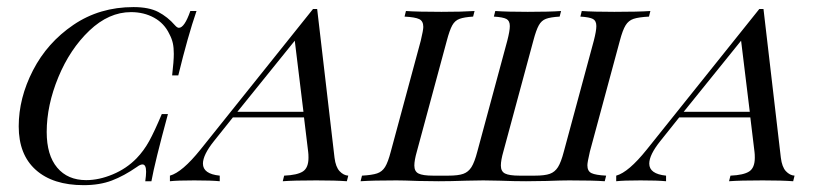

<svg xmlns="http://www.w3.org/2000/svg" viewBox="-20 -522 2371 553"><path d="M33.9 -158.1Q33.9 -239.5 75 -319.4Q116.1 -399.2 191.5 -450.4Q266.9 -501.6 364.5 -501.6Q408.9 -501.6 435.9 -487.5Q462.9 -473.4 483.9 -449.2Q490.3 -441.9 495.2 -441.9Q511.3 -441.9 528.2 -490.3H546Q521 -417.7 493.5 -304.8H475.8Q480.6 -346 480.6 -366.9Q480.6 -384.7 477.8 -397.6Q475 -410.5 467.7 -424.2Q453.2 -454.8 423.8 -471Q394.4 -487.1 357.3 -487.1Q293.5 -487.1 237.5 -433.9Q181.5 -380.6 148 -299.6Q114.5 -218.5 114.5 -141.9Q114.5 -75 144.8 -39.1Q175 -3.2 228.2 -3.2Q265.3 -3.2 304.8 -19.8Q344.4 -36.3 373.4 -66.1Q394.4 -87.9 409.7 -115.7Q425 -143.5 446 -193.5H463.7Q425.8 -54 416.1 0H398.4Q400.8 -16.9 400.8 -27.4Q400.8 -48.4 390.3 -48.4Q383.9 -48.4 374.2 -41.1Q337.1 -15.3 302 -2Q266.9 11.3 221 11.3Q132.3 11.3 83.1 -32.7Q33.9 -76.6 33.9 -158.1Z M983.1 -16.1 979 0Q946.8 -2.4 891.1 -2.4Q825.8 -2.4 794.4 0L798.4 -16.1Q836.3 -17.7 852.4 -28.2Q868.5 -38.7 868.5 -67.7Q868.5 -78.2 867.7 -83.9L855.6 -183.9H650.8L596 -115.3Q564.5 -75.8 564.5 -50.8Q564.5 -21 612.9 -16.1V0Q588.7 -2.4 539.5 -2.4Q490.3 -2.4 469.4 0V-16.1Q504.8 -25.8 557.3 -91.1L881.5 -496H893.5L943.5 -67.7Q946.8 -41.1 958.1 -29Q969.4 -16.9 983.1 -16.1ZM854 -200 829 -404.8 663.7 -200Z M1324.2 -1.6Q1275.8 0 1243.5 0L1183.9 -0.8Q1141.9 -2.4 1121.8 -2.4Q1054 -2.4 1018.5 0L1022.6 -16.1Q1051.6 -17.7 1066.1 -22.6Q1080.6 -27.4 1089.1 -41.1Q1097.6 -54.8 1105.6 -85.5L1191.9 -404.8Q1199.2 -435.5 1199.2 -444.4Q1199.2 -461.3 1187.5 -466.9Q1175.8 -472.6 1145.2 -474.2L1149.2 -490.3Q1182.3 -487.9 1251.6 -487.9Q1310.5 -487.9 1346.8 -490.3L1342.7 -474.2Q1316.9 -472.6 1303.6 -467.7Q1290.3 -462.9 1282.7 -449.2Q1275 -435.5 1266.9 -404.8L1180.6 -85.5Q1173.4 -60.5 1173.4 -45.2Q1173.4 -28.2 1185.5 -22.2Q1197.6 -16.1 1227.4 -16.1H1271Q1300 -16.1 1314.5 -21.4Q1329 -26.6 1337.9 -40.7Q1346.8 -54.8 1354.8 -85.5L1441.1 -404.8Q1448.4 -433.1 1448.4 -446.8Q1448.4 -462.1 1438.7 -467.3Q1429 -472.6 1402.4 -474.2L1406.5 -490.3Q1440.3 -487.9 1500 -487.9Q1562.9 -487.9 1596 -490.3L1591.9 -474.2Q1565.3 -472.6 1552.4 -467.7Q1539.5 -462.9 1531.9 -449.2Q1524.2 -435.5 1516.1 -404.8L1429.8 -85.5Q1422.6 -60.5 1422.6 -45.2Q1422.6 -28.2 1434.7 -22.2Q1446.8 -16.1 1476.6 -16.1H1520.2Q1549.2 -16.1 1563.7 -21.4Q1578.2 -26.6 1587.1 -40.7Q1596 -54.8 1604 -85.5L1690.3 -404.8Q1697.6 -433.1 1697.6 -446.8Q1697.6 -462.1 1687.9 -467.3Q1678.2 -472.6 1651.6 -474.2L1655.6 -490.3Q1689.5 -487.9 1749.2 -487.9Q1818.5 -487.9 1853.2 -490.3L1849.2 -474.2Q1819.4 -472.6 1804.8 -467.7Q1790.3 -462.9 1781.9 -449.2Q1773.4 -435.5 1765.3 -404.8L1679 -85.5Q1671.8 -54.8 1671.8 -46Q1671.8 -29 1683.5 -23.4Q1695.2 -17.7 1725.8 -16.1L1721.8 0Q1689.5 -2.4 1619.4 -2.4Q1597.6 -2.4 1554 -0.8L1495.2 0Q1462.9 0 1417.7 -1.6L1371.8 -2.4Z M2268.5 -16.1 2264.5 0Q2232.3 -2.4 2176.6 -2.4Q2111.3 -2.4 2079.8 0L2083.9 -16.1Q2121.8 -17.7 2137.9 -28.2Q2154 -38.7 2154 -67.7Q2154 -78.2 2153.2 -83.9L2141.1 -183.9H1936.3L1881.5 -115.3Q1850 -75.8 1850 -50.8Q1850 -21 1898.4 -16.1V0Q1874.2 -2.4 1825 -2.4Q1775.8 -2.4 1754.8 0V-16.1Q1790.3 -25.8 1842.7 -91.1L2166.9 -496H2179L2229 -67.7Q2232.3 -41.1 2243.5 -29Q2254.8 -16.9 2268.5 -16.1ZM2139.5 -200 2114.5 -404.8 1949.2 -200Z"/></svg>

Font: Playfair Display SC
Style: Italic
Weight: 400
Italic angle: -14°
Designer: Claus Eggers Sørensen
Foundry: Claus Eggers Sørensen
Version: Version 1.202; ttfautohint (v1.6)